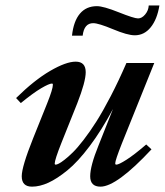

<svg xmlns="http://www.w3.org/2000/svg" viewBox="-20 -680 610 711"><path d="M479 -549.3Q452.1 -549.3 398.4 -571.8Q344.7 -594.2 325.2 -594.2Q291.5 -594.2 286.1 -547.9H246.6Q252.4 -601.6 275.9 -629.4Q299.3 -657.2 338.9 -657.2Q362.8 -657.2 419.7 -634.5Q476.6 -611.8 491.2 -611.8Q505.4 -611.8 517.6 -626.5Q529.8 -641.1 530.8 -659.7H570.3Q562 -608.4 538.1 -578.9Q514.2 -549.3 479 -549.3ZM98.6 11.2Q60.5 11.2 60.5 -27.3Q60.5 -62.5 102.5 -167.5L154.3 -296.4Q175.8 -350.1 175.8 -366.2Q175.8 -370.6 172.4 -370.6Q162.1 -370.6 132.6 -353.3Q103 -335.9 57.1 -298.3L39.6 -316.9Q106.9 -383.3 165.8 -417.5Q224.6 -451.7 260.3 -451.7Q297.4 -451.7 297.4 -412.6Q297.4 -377.4 266.1 -297.4L208 -152.3Q182.6 -88.4 182.6 -74.2Q182.6 -70.3 186.5 -70.3Q189.9 -70.3 197.5 -74Q205.1 -77.6 219.2 -88.6Q233.4 -99.6 250.2 -116.2Q267.1 -132.8 290 -162.6Q313 -192.4 336.9 -230Q360.8 -267.6 390.1 -324Q419.4 -380.4 448.2 -446.8H551.3L431.6 -149.4Q406.7 -86.4 406.7 -75.2Q406.7 -70.3 410.6 -70.3Q419.9 -70.3 448.2 -88.4Q476.6 -106.4 521.5 -145L541 -127Q412.1 11.2 352.1 11.2Q314 11.2 314 -27.3Q314 -65.4 344.7 -141.1L398.4 -276.4Q356 -197.3 312.3 -139.2Q268.6 -81.1 230 -49.6Q191.4 -18.1 159.2 -3.4Q127 11.2 98.6 11.2Z"/></svg>

Font: Elstob 10pt
Style: Bold Italic
Weight: 700
Italic angle: -20°
Designer: Peter S. Baker
Version: Version 1.015